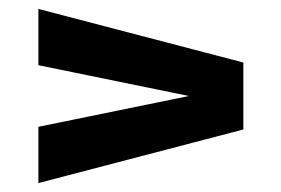

<svg xmlns="http://www.w3.org/2000/svg" viewBox="-20 -547 630 430"><path d="M66 -137V-263L403 -332L66 -401V-527L525 -407V-257Z"/></svg>

Font: Special Gothic Expanded One
Style: Regular
Weight: 400
Designer: Alistair McCready
Foundry: Monolith
Version: Version 1.010; ttfautohint (v1.8.4.7-5d5b)